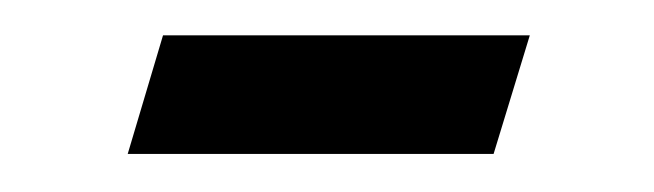

<svg xmlns="http://www.w3.org/2000/svg" viewBox="-20 -302 361 106"><path d="M70 -282.5H272.5L252.5 -217H50.5Z"/></svg>

Font: Newsreader 60pt Medium
Style: Italic
Weight: 500
Italic angle: -17°
Designer: Hugues Gentile
Foundry: Production Type
Version: Version 1.003